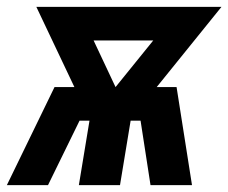

<svg xmlns="http://www.w3.org/2000/svg" viewBox="-46 -540 666 560"><path d="M-26 0 113 -286H171L60 -520H600L411 -286H469L514 0H393L364 -188H335L304 0H184L215 -188H186L94 0ZM291 -286 401 -422H227Z"/></svg>

Font: Iosevka SS04 Heavy Extended
Style: Italic
Weight: 900
Width: 7
Italic angle: -9°
Monospace: yes
Designer: Belleve Invis
Foundry: Belleve Invis
Version: Version 19.0.0; ttfautohint (v1.8.4)